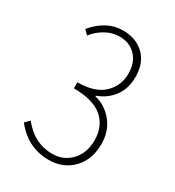

<svg xmlns="http://www.w3.org/2000/svg" viewBox="-176 -820 852 935"><g transform="rotate(30 250.0 -352.0)"><path d="M241.2 11.7Q123 11.7 45.9 -85.9L70.3 -110.4Q139.6 -22.5 241.2 -22.5Q303.7 -22.5 345.7 -66.4Q387.7 -110.4 387.7 -181.6Q387.7 -261.7 335 -306.6Q282.2 -351.6 173.8 -351.6V-385.7Q271.5 -385.7 319.8 -431.6Q368.2 -477.5 368.2 -545.9Q368.2 -608.4 333 -645Q297.9 -681.6 241.2 -681.6Q202.1 -681.6 164.6 -661.1Q127 -640.6 100.6 -606.4L77.1 -629.9Q149.4 -715.8 241.2 -715.8Q314.5 -715.8 360.4 -671.9Q406.2 -627.9 406.2 -549.8Q406.2 -483.4 372.6 -438.5Q338.9 -393.6 284.2 -374V-370.1Q343.8 -356.4 384.8 -306.2Q425.8 -255.9 425.8 -183.6Q425.8 -94.7 373.5 -41.5Q321.3 11.7 241.2 11.7Z"/></g></svg>

Font: GenEi Gothic M ExtraLight
Style: Regular
Weight: 200
Designer: o_tamon (Modified); [Source Han Sans]
Ryoko NISHIZUKA  (kana & ideographs); Paul D. Hunt (Latin, Greek & Cyrillic); Wenl
Version: Version 1.1a;Original Version 1.004